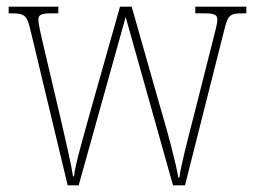

<svg xmlns="http://www.w3.org/2000/svg" viewBox="-20 -556 762 576"><path d="M72 -463 183 0H216L357 -505L499 0H535L653 -467C664 -512 670 -516 711 -516H719V-536H566V-516H594C628 -516 632 -509 632 -496C632 -483 624 -458 617 -428L561 -207C540 -125 524 -64 518 -23H515C508 -67 479 -174 464 -223L375 -536H340L247 -207C234 -158 205 -62 202 -27H199C194 -63 172 -156 161 -204L109 -425C104 -446 95 -486 95 -496C95 -509 99 -516 133 -516H155V-536H6V-516H13C54 -516 61 -511 72 -463Z"/></svg>

Font: Noto Serif Georgian Condensed Thin
Style: Regular
Weight: 100
Width: 3
Designer: Monotype Design Team, Akaki Razmadze
Foundry: Google LLC
Version: Version 2.003